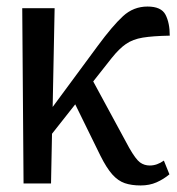

<svg xmlns="http://www.w3.org/2000/svg" viewBox="-20 -561 542 587"><path d="M52 0 48 -536H147L141 -234L279 -421Q324 -482 356 -511.5Q388 -541 431 -541Q473 -541 486 -516Q499 -491 499 -452Q447 -451 416.5 -446Q386 -441 365 -426.5Q344 -412 321 -383L265 -312L375 -109Q395 -74 408 -64.5Q421 -55 438 -55Q460 -55 481 -70L498 -28Q480 -13 458.5 -3.5Q437 6 410 6Q382 6 361.5 -1Q341 -8 323.5 -27.5Q306 -47 287 -85L210 -242L139 -152L136 0Z"/></svg>

Font: Noto Serif SemiCondensed
Style: Regular
Weight: 400
Width: 4
Designer: Monotype Design Team
Foundry: Monotype Imaging Inc.
Version: Version 2.013